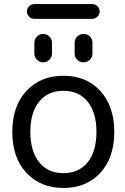

<svg xmlns="http://www.w3.org/2000/svg" viewBox="-20 -927 610 936"><path d="M171.9 -134.8Q213.9 -83 289.1 -83Q364.3 -83 407.2 -135.7Q450.2 -188.5 450.2 -283.7Q450.2 -378.9 407.2 -431.6Q364.3 -484.4 289.1 -484.4Q213.9 -484.4 170.9 -431.6Q127.9 -378.9 127.9 -284.2Q127.9 -189.5 171.9 -134.8ZM108.4 -85Q40 -158.2 40 -283.7Q40 -409.2 108.4 -483.4Q176.8 -557.6 289.1 -557.6Q401.4 -557.6 469.2 -483.4Q537.1 -409.2 537.1 -283.7Q537.1 -158.2 469.2 -84.5Q401.4 -10.7 289.1 -10.7Q176.8 -10.7 108.4 -85ZM147.5 -835Q132.8 -835 122.1 -845.7Q111.3 -856.4 111.3 -871.1Q111.3 -885.7 122.1 -896.5Q132.8 -907.2 147.5 -907.2H429.7Q444.3 -907.2 455.1 -896.5Q465.8 -885.7 465.8 -871.1Q465.8 -856.4 455.1 -845.7Q444.3 -835 429.7 -835ZM147.5 -666V-718.8Q147.5 -736.3 160.2 -749Q172.9 -761.7 190.4 -761.7Q208 -761.7 220.7 -749Q233.4 -736.3 233.4 -718.8V-666Q233.4 -648.4 220.7 -635.7Q208 -623 190.4 -623Q172.9 -623 160.2 -635.7Q147.5 -648.4 147.5 -666ZM343.8 -666V-718.8Q343.8 -736.3 356.4 -749Q369.1 -761.7 387.2 -761.7Q405.3 -761.7 418 -749Q430.7 -736.3 430.7 -718.8V-666Q430.7 -648.4 418 -635.7Q405.3 -623 387.2 -623Q369.1 -623 356.4 -635.7Q343.8 -648.4 343.8 -666Z"/></svg>

Font: Gen Jyuu Gothic Regular
Style: Regular
Weight: 400
Designer: [Source Han Sans]
Ryoko NISHIZUKA  (kana & ideographs); Paul D. Hunt (Latin, Greek & Cyrillic); Wenlong ZHANG  (bopomofo
Version: Version 1.002.20150607